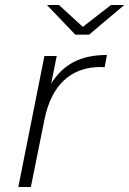

<svg xmlns="http://www.w3.org/2000/svg" viewBox="-20 -745 515 765"><path d="M53 0 157 -522H206L184 -412Q219 -469 273 -497.5Q327 -526 406 -526L397 -477Q393 -477 389.5 -477.5Q386 -478 381 -478Q292 -478 235 -425Q178 -372 157 -268L103 0ZM280 -607 167 -725H215L310 -638L422 -725H475L335 -607Z"/></svg>

Font: Montserrat Light
Style: Italic
Weight: 300
Italic angle: -11.3°
Designer: Julieta Ulanovsky
Foundry: Julieta Ulanovsky
Version: Version 9.000; ttfautohint (v1.8.4.7-5d5b)